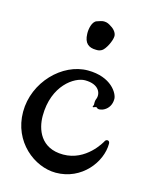

<svg xmlns="http://www.w3.org/2000/svg" viewBox="-98 -671 592 749"><g transform="rotate(15 198.0 -296.5)"><path d="M371 -150C371 -164 358 -164 353 -157C349 -149 301 -63 209 -63C117 -63 93 -135 93 -188C93 -312 175 -365 217 -365C276 -365 288 -327 277 -304C274 -296 275 -288 275 -282C275 -279 270 -273 273 -272C277 -270 285 -279 290 -273C297 -263 346 -275 346 -324C346 -346 313 -405 218 -405C115 -405 15 -304 15 -184C15 -63 113 13 199 13C304 13 371 -76 371 -150ZM178 -542C179 -505 197 -491 227 -491C233 -491 239 -490 250 -496C264 -504 283 -542 283 -561C283 -573 273 -587 259 -595C250 -601 242 -606 229 -606C222 -606 212 -603 201 -599C183 -593 177 -561 178 -542Z"/></g></svg>

Font: Oregano
Style: Regular
Weight: 400
Designer: Astigmatic (AOETI)
Foundry: Astigmatic (AOETI)
Version: Version 1.000